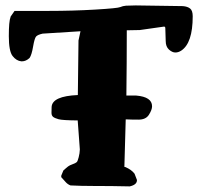

<svg xmlns="http://www.w3.org/2000/svg" viewBox="-20 -679 739 701"><path d="M535.2 -291Q535.2 -278.3 523.9 -260.3Q512.7 -242.2 485.8 -242.2Q459 -242.2 439 -243.2Q437 -156.2 434.1 -69.8L438.5 -68.8Q460.4 -59.1 471.2 -44.9L480 -22V-21Q480 -4.4 453.6 1.5Q387.7 0 321.3 0Q275.9 0 237.3 -2Q227.5 -5.9 220.7 -13.2L203.6 -32.2V-37.6L211.4 -56.6Q213.9 -59.1 218.8 -63.2Q223.6 -67.4 228.5 -71.3Q233.4 -75.2 245.4 -79.6Q257.3 -84 260.5 -87.4Q263.7 -90.8 267.3 -105Q271 -119.1 271.5 -133.3L263.7 -239.3Q208 -239.7 193.8 -243.7Q179.7 -247.6 173.8 -252.4Q168 -257.3 168 -267.1Q168 -276.9 168.5 -289.1Q171.4 -328.1 264.2 -332L266.6 -531.2L273.9 -564.9L135.7 -556.2Q117.7 -552.2 111.8 -545.7Q106 -539.1 100.8 -508.8Q95.7 -478.5 87.9 -467.3Q74.7 -455.1 60.5 -455.1H57.6Q39.6 -457 25.9 -474.6Q12.2 -492.2 12.2 -546.9Q12.2 -601.6 18.6 -617.2V-618.2L33.2 -639.2H159.2Q245.6 -639.2 327.6 -644Q409.7 -648.9 418.9 -653.1Q428.2 -657.2 439.9 -658.2L475.6 -659.2L647.5 -656.7Q665 -655.3 674.3 -647.7Q683.6 -640.1 683.6 -619.6Q683.6 -521.5 641.6 -494.1Q631.3 -487.3 620.1 -487.3Q608.9 -487.3 596.9 -498Q585 -508.8 585 -529.3L583.5 -578.1Q582.5 -581.5 579.6 -582L490.2 -569.3L442.9 -568.4Q442.9 -448.7 441.4 -330.1H477.5Q535.2 -325.2 535.2 -291Z"/></svg>

Font: Drukaatie burti
Style: Bold
Weight: 700
Version: Version 0.14